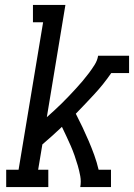

<svg xmlns="http://www.w3.org/2000/svg" viewBox="-20 -755 541 775"><path d="M5 0V-70H55L154 -665H113V-735H244L169 -282Q184 -295 199 -309Q214 -323 229 -337.5Q244 -352 258 -367Q272 -382 286 -397Q300 -412 313 -427.5Q326 -443 338.5 -459.5Q351 -476 362 -493.5Q373 -511 376 -530H501V-460H429Q398 -415 361 -375Q324 -335 286 -296Q300 -269 313 -241.5Q326 -214 338 -186Q350 -158 360.5 -129Q371 -100 378 -70H428V0H304Q308 -22 304 -44Q300 -66 294 -86.5Q288 -107 281 -127Q274 -147 265.5 -166.5Q257 -186 248 -205Q239 -224 230 -243Q211 -225 191 -207Q171 -189 151 -172L134 -70H175V0Z"/></svg>

Font: Iosevka Curly Slab Oblique
Style: Regular
Weight: 400
Italic angle: -9°
Monospace: yes
Designer: Belleve Invis
Foundry: Belleve Invis
Version: Version 11.1.0; ttfautohint (v1.8.3)